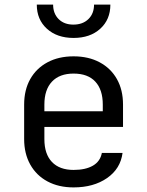

<svg xmlns="http://www.w3.org/2000/svg" viewBox="-20 -805 640 835"><path d="M300 10Q235 10 186.5 -16Q138 -42 111.5 -89.5Q85 -137 85 -200V-350Q85 -414 111.5 -461Q138 -508 186.5 -534Q235 -560 300 -560Q365 -560 413.5 -534Q462 -508 488.5 -461Q515 -414 515 -350V-253H173V-200Q173 -135 206 -100.5Q239 -66 300 -66Q352 -66 384 -84.5Q416 -103 423 -140H513Q504 -71 445.5 -30.5Q387 10 300 10ZM173 -321H427V-350Q427 -415 394.5 -450Q362 -485 300 -485Q239 -485 206 -450Q173 -415 173 -350ZM300 -640Q228 -640 184 -680Q140 -720 140 -785H211Q211 -746 235 -722Q259 -698 299 -698Q340 -698 364.5 -722Q389 -746 389 -785H460Q460 -720 416 -680Q372 -640 300 -640Z"/></svg>

Font: NKDuy Mono
Style: Regular
Weight: 400
Monospace: yes
Designer: NKDuy
Foundry: NKDuy
Version: Version 2.251; ttfautohint (v1.8.4.7-5d5b)